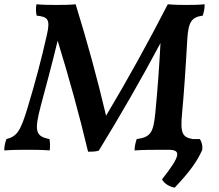

<svg xmlns="http://www.w3.org/2000/svg" viewBox="-50 -699 1023 896"><path d="M824 -515C829 -597 844 -619 896 -626C902 -643 905 -660 905 -679C873 -676 843 -676 819 -676C797 -676 769 -676 733 -679C642 -502 546 -328 445 -159C404 -333 357 -505 303 -679C272 -676 242 -676 213 -676C188 -676 151 -676 120 -679C117 -661 117 -644 121 -626C174 -621 185 -608 169 -537C143 -421 114 -313 79 -197C46 -89 31 -63 -20 -50C-27 -33 -30 -14 -30 3C12 0 44 0 79 0C109 0 145 0 182 3C184 -14 184 -33 181 -50C116 -63 109 -86 140 -204C162 -287 193 -400 219 -509C272 -337 320 -164 361 9C378 9 394 9 411 4C511 -159 609 -329 699 -498C693 -385 685 -276 675 -174C666 -81 654 -59 588 -50C582 -33 578 -14 578 3C619 0 665 0 714 0H735C794 0 797 23 706 138C716 157 738 171 765 177C839 99 872 50 894 0C896 -18 892 -37 882 -50H849C802 -59 790 -75 800 -174C807 -246 817 -387 824 -515Z"/></svg>

Font: Vollkorn Semibold
Style: Italic
Weight: 600
Italic angle: -11°
Designer: Friedrich Althausen
Foundry: Friedrich Althausen
Version: Version 4.015;PS 004.015;hotconv 1.0.88;makeotf.lib2.5.64775